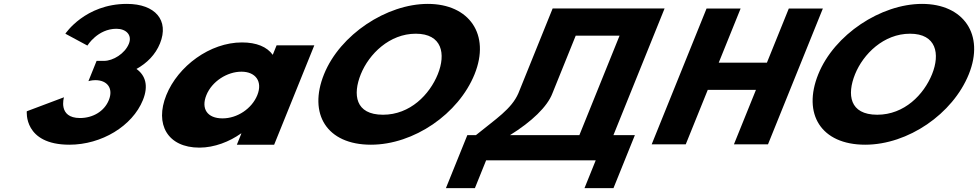

<svg xmlns="http://www.w3.org/2000/svg" viewBox="-20 -747 5048 991"><path d="M431.1 -511.8C431.1 -511.8 483.9 -598.5 581.1 -598.5C630.7 -598.5 663.4 -566.2 645.2 -521.2C624.6 -470.2 563.7 -432.8 517 -432.8H478.6L436.4 -328.2C436.4 -328.2 453.4 -333.3 472.1 -333.3C533.8 -333.3 566.2 -290.8 541.8 -230.5C517.8 -171 457.6 -137.8 393.1 -137.8C277.2 -137.8 310.2 -244.9 310.2 -244.9L118.3 -172.7C118.3 -172.7 100.9 -0.1 338.4 -0.1C503.9 -0.1 663.3 -96.2 717.6 -230.5C747.5 -304.4 730.8 -358 684.3 -391.1C738.4 -420.9 782.5 -465.1 805.8 -522.9C853.9 -641.9 781.6 -726.9 634.9 -726.9C418.9 -726.9 317.4 -573 317.4 -573Z M838.4 -256C777.8 -106 844.4 15 1009.4 15C1086.4 15 1165 -16 1223.7 -58H1225.9L1202.5 0H1395L1602.3 -513H1407.6L1387.8 -464C1358.1 -505 1304.7 -528 1228.8 -528C1063.8 -528 899 -406 838.4 -256ZM1045.2 -256C1073.9 -327 1152.4 -377 1226.1 -377C1298.7 -377 1336.8 -327 1308.1 -256C1279.8 -186 1204.6 -136 1128.7 -136C1049.5 -136 1016.9 -186 1045.2 -256Z M1652.5 -363.9C1569.8 -159.1 1666.4 -0.1 1894.5 -0.1C2116.1 -0.1 2346.8 -159.1 2429.5 -363.9C2512.3 -568.8 2402.3 -726.9 2188.1 -726.9C1975.9 -726.9 1735.3 -568.8 1652.5 -363.9ZM1842.3 -363.9C1884.6 -468.5 1990.4 -573 2126 -573C2262.5 -573 2282 -468.5 2239.7 -363.9C2197.5 -259.4 2097.3 -154.8 1957 -154.8C1813 -154.8 1800.1 -259.4 1842.3 -363.9Z M2831.3 -265.4 2951.5 -562.9H3177.8L2970.4 -49.5H2612.3C2724.6 -119.2 2805.4 -196.6 2831.3 -265.4ZM3256.9 -49.5H3146.2L3410.2 -703.2H2832.4L2655.5 -265.4C2619.8 -183.8 2539.7 -133.7 2436.5 -49.5H2392.1L2281.5 224.2H2431.1L2489.1 80.5H3054.8L2996.8 224.2H3146.4Z M3633.1 -283.2H3881.8L3768.1 -1.9H3943.9L4227.2 -703.1H4051.4L3938.4 -423.5H3689.7L3802.7 -703.1H3626.9L3343.6 -1.9H3519.4Z M4203.5 -363.9C4120.8 -159.1 4217.4 -0.1 4445.5 -0.1C4667.1 -0.1 4897.8 -159.1 4980.5 -363.9C5063.3 -568.8 4953.3 -726.9 4739.1 -726.9C4526.9 -726.9 4286.3 -568.8 4203.5 -363.9ZM4393.3 -363.9C4435.6 -468.5 4541.4 -573 4677 -573C4813.5 -573 4833 -468.5 4790.7 -363.9C4748.5 -259.4 4648.3 -154.8 4508 -154.8C4364 -154.8 4351.1 -259.4 4393.3 -363.9Z"/></svg>

Font: Hussar
Style: BdWideOblFour
Weight: 700
Foundry: Cannot Into Space Fonts
Version: Version 2.00